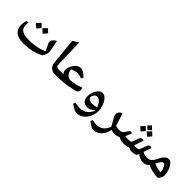

<svg xmlns="http://www.w3.org/2000/svg" viewBox="193 -1993 3236 3236"><g transform="rotate(45 1811.0 -374.5)"><path d="M314 -135Q194 -135 132 -185.5Q70 -236 70 -334Q70 -383 87 -444H129Q128 -439 127 -422Q126 -405 126 -394Q126 -336 148.5 -304.5Q171 -273 219 -256Q243 -248 274.5 -244Q306 -240 346 -240Q435 -240 520.5 -257Q606 -274 675 -305Q666 -327 653 -355.5Q640 -384 630 -406Q619 -428 613 -443.5Q607 -459 607 -471Q607 -494 630.5 -521Q654 -548 690 -566Q711 -467 720.5 -415Q730 -363 730 -339Q730 -318 719 -286.5Q708 -255 692 -225Q626 -184 526 -159.5Q426 -135 314 -135ZM432 -482Q411 -499 394 -514Q377 -529 364 -544Q378 -557 394.5 -574.5Q411 -592 430 -613Q438 -604 453.5 -589Q469 -574 493 -552Q468 -517 432 -482ZM293 -467Q271 -485 254 -500.5Q237 -516 224 -530Q240 -545 256.5 -562.5Q273 -580 291 -598Q308 -579 353 -537Q341 -520 326 -503Q311 -486 293 -467Z M1080 -141Q1000 -141 962 -177.5Q924 -214 918 -270Q915 -292 911 -333Q907 -374 901.5 -426.5Q896 -479 890.5 -536Q885 -593 880 -648.5Q875 -704 871 -749Q919 -784 973 -812Q977 -698 980 -585Q983 -472 986 -345L990 -271Q1009 -257 1031.5 -251Q1054 -245 1082 -245Q1088 -245 1088 -237V-149Q1088 -141 1080 -141Z M1071 -141Q1063 -141 1063 -149V-237Q1063 -245 1071 -245Q1118 -245 1165 -246Q1150 -261 1140.5 -280.5Q1131 -300 1131 -321Q1131 -351 1142.5 -385Q1154 -419 1174 -449Q1194 -479 1219 -499Q1256 -528 1296 -528Q1331 -528 1366.5 -507Q1402 -486 1443 -443L1423 -405Q1390 -418 1366.5 -423Q1343 -428 1321 -428Q1287 -428 1258 -420Q1229 -412 1197 -395Q1199 -356 1215 -324.5Q1231 -293 1263 -272Q1283 -260 1309 -255Q1374 -260 1427 -272.5Q1480 -285 1543 -310Q1551 -303 1554.5 -290Q1558 -277 1558 -266Q1558 -219 1523 -201Q1506 -193 1435 -178Q1349 -158 1263.5 -149.5Q1178 -141 1071 -141Z M1778 63Q1763 63 1736.5 52Q1710 41 1681 23.5Q1652 6 1629 -13L1645 -52Q1699 -36 1759 -36Q1836 -36 1892 -76.5Q1948 -117 1973 -190L1972 -197Q1942 -168 1908 -151.5Q1874 -135 1839 -135Q1778 -135 1744.5 -171Q1711 -207 1711 -270Q1711 -325 1731.5 -377Q1752 -429 1786 -460Q1819 -492 1855 -492Q1896 -492 1934 -454Q1972 -416 1996 -350Q2020 -284 2020 -221Q2020 -147 1987.5 -80.5Q1955 -14 1899 25Q1844 63 1778 63ZM1860 -236Q1884 -236 1906.5 -240Q1929 -244 1957 -254Q1947 -289 1927 -320.5Q1907 -352 1883 -368Q1860 -384 1839 -384Q1815 -384 1795.5 -370Q1776 -356 1766 -334Q1759 -317 1759 -301Q1759 -269 1785.5 -252.5Q1812 -236 1860 -236Z M2176 63Q2157 63 2118 42Q2079 21 2042 -10L2057 -49Q2084 -42 2108.5 -39Q2133 -36 2156 -36Q2230 -36 2281.5 -75.5Q2333 -115 2358 -190Q2351 -205 2343 -220.5Q2335 -236 2325 -252Q2299 -295 2283.5 -324Q2268 -353 2263 -373Q2254 -409 2273 -434Q2274 -449 2291 -463Q2308 -477 2335 -484Q2343 -457 2350.5 -434Q2358 -411 2364 -392Q2397 -295 2402 -264Q2436 -245 2478 -245Q2486 -245 2486 -237V-149Q2486 -141 2478 -141Q2437 -141 2401 -162Q2390 -94 2358.5 -43.5Q2327 7 2280 35Q2233 63 2176 63Z M2698 -135Q2642 -135 2580 -167Q2562 -155 2531.5 -148Q2501 -141 2469 -141Q2461 -141 2461 -149V-237Q2461 -245 2469 -245Q2509 -245 2530.5 -250.5Q2552 -256 2567 -270Q2580 -282 2589 -296.5Q2598 -311 2618 -345Q2630 -367 2656 -367Q2670 -367 2685 -357Q2671 -324 2660 -296.5Q2649 -269 2639 -246Q2651 -244 2668 -242Q2685 -240 2705 -240Q2726 -240 2740.5 -241.5Q2755 -243 2779 -250Q2787 -264 2800 -301Q2813 -338 2831 -385Q2844 -416 2877 -416Q2896 -416 2909 -406Q2902 -390 2890 -352.5Q2878 -315 2855 -243Q2865 -240 2873 -239Q2881 -238 2891 -238Q2924 -238 2957 -249Q2964 -258 2982 -308Q2988 -327 2997 -350Q3006 -373 3017 -399Q3028 -424 3060 -424Q3077 -424 3091 -415Q3085 -398 3074 -366.5Q3063 -335 3044 -275Q3070 -259 3098 -252Q3126 -245 3163 -245Q3172 -245 3172 -237V-149Q3172 -141 3163 -141Q3123 -141 3082.5 -158Q3042 -175 3018 -199Q3012 -182 3004.5 -169.5Q2997 -157 2977 -149Q2965 -143 2943.5 -139Q2922 -135 2899 -135Q2864 -135 2818 -158Q2805 -147 2768.5 -141Q2732 -135 2698 -135ZM2832 -582Q2796 -610 2773 -637Q2792 -654 2806 -668Q2820 -682 2829 -693Q2840 -680 2854 -666Q2868 -652 2886 -637Q2867 -616 2853.5 -602Q2840 -588 2832 -582ZM2904 -498Q2884 -513 2868 -528Q2852 -543 2838 -558Q2851 -570 2867.5 -586.5Q2884 -603 2902 -624Q2920 -605 2962 -565Q2950 -548 2935.5 -531Q2921 -514 2904 -498ZM2764 -484Q2722 -516 2698 -544Q2713 -560 2729.5 -576.5Q2746 -593 2763 -611Q2776 -594 2822 -551Q2809 -533 2794.5 -516Q2780 -499 2764 -484Z M3519 -135Q3455 -135 3387 -151Q3319 -167 3273 -192Q3249 -165 3221.5 -153Q3194 -141 3155 -141Q3147 -141 3147 -149V-237Q3147 -245 3155 -245Q3233 -245 3272 -319Q3293 -359 3306.5 -384.5Q3320 -410 3334 -430Q3359 -463 3382.5 -477.5Q3406 -492 3435 -492Q3469 -492 3501.5 -455Q3534 -418 3555 -358Q3575 -300 3575 -245Q3575 -217 3559.5 -186Q3544 -155 3519 -135ZM3490 -234Q3487 -273 3474.5 -309Q3462 -345 3447 -366Q3432 -384 3420 -384Q3392 -384 3371 -357Q3354 -337 3324 -277Q3356 -261 3397.5 -250Q3439 -239 3490 -234Z"/></g></svg>

Font: Noto Naskh Arabic UI Semi
Style: Bold
Weight: 700
Designer: Monotype Design Team, David Williams, Mohamad Dakak and Nizar Qandah
Foundry: Monotype Imaging Inc.
Version: Version 2.014; ttfautohint (v1.8.4.7-5d5b)